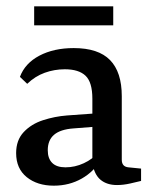

<svg xmlns="http://www.w3.org/2000/svg" viewBox="-20 -579 484 607"><path d="M150 8Q98 8 64.5 -19Q31 -46 31 -95Q31 -136 55 -161.5Q79 -187 116 -199Q153 -211 192 -214L289 -221V-179L212 -173Q171 -170 151 -153Q131 -136 131 -104Q131 -78 145 -64Q159 -50 187 -50Q217 -50 245 -63Q273 -76 289 -96L298 -74Q278 -37 238.5 -14.5Q199 8 150 8ZM43 -336Q59 -379 104.5 -403Q150 -427 213 -427Q291 -427 328 -389Q365 -351 365 -275V-74Q365 -52 386 -50L426 -46V-7Q414 -4 392 1Q370 6 350 6Q318 6 298 -10.5Q278 -27 272 -64V-267Q272 -319 250.5 -339.5Q229 -360 185 -360Q152 -360 121.5 -349Q91 -338 66 -314ZM88 -559H338V-499H88Z"/></svg>

Font: Rasa Medium
Style: Regular
Weight: 500
Designer: Anna Giedrys (Yrsa+Rasa design), David Brezina (Yrsa art-direction, Rasa art-direction, design)
Foundry: Rosetta Type Foundry
Version: Version 2.004